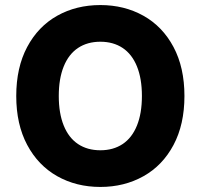

<svg xmlns="http://www.w3.org/2000/svg" viewBox="-20 -737 802 767"><path d="M380.9 9.8Q284.7 9.8 208.5 -33.2Q132.3 -76.2 88.6 -158.2Q44.9 -240.2 44.9 -353.5Q44.9 -467.3 88.6 -549.3Q132.3 -631.3 208.5 -674.1Q284.7 -716.8 380.9 -716.8Q476.6 -716.8 553 -674.1Q629.4 -631.3 673.1 -549.3Q716.8 -467.3 716.8 -353.5Q716.8 -239.7 673.1 -157.7Q629.4 -75.7 553 -33Q476.6 9.8 380.9 9.8ZM380.9 -570.3Q329.1 -570.3 291.7 -545.4Q254.4 -520.5 234.6 -471.7Q214.8 -422.9 214.8 -353.5Q214.8 -284.2 234.6 -235.4Q254.4 -186.5 291.7 -161.6Q329.1 -136.7 380.9 -136.7Q432.6 -136.7 470 -161.6Q507.3 -186.5 527.1 -235.4Q546.9 -284.2 546.9 -353.5Q546.9 -422.9 527.1 -471.7Q507.3 -520.5 470 -545.4Q432.6 -570.3 380.9 -570.3Z"/></svg>

Font: Pretendard JP ExtraBold
Style: Regular
Weight: 800
Designer: Base glyphs from Inter by Rasmus Andersson; Hangeul glyphs from Noto Sans CJK(Source Han Sans) by Jang Soo-young and Kan
Foundry: Kil Hyung-jin
Version: Version 1.309